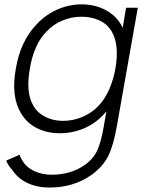

<svg xmlns="http://www.w3.org/2000/svg" viewBox="-20 -598 667 884"><path d="M614.5 -562.5 518.5 -20Q502.5 72.5 478 121Q453.5 169.5 401 207.5Q318 265.5 208.5 265.5Q151.5 265.5 107 244.8Q62.5 224 36.5 184.5Q17 163.5 8.5 141.5L70 114.5Q75.5 130.5 82.5 140.5Q102 173.5 138.5 190Q175 206.5 219 206.5Q261 206.5 300.5 195Q340 183.5 373 159.5Q411 132 428.5 93Q446 54.5 458.5 -20L470 -85.5L467.5 -82.5Q427 -34 371.8 -9.2Q316.5 15.5 256 15.5Q197 15.5 150.5 -7.8Q104 -31 77 -76Q29.5 -154 53 -282.5Q74.5 -410 150 -487.5Q170 -509 194.2 -526Q218.5 -543 244.8 -554.5Q271 -566 299 -572Q327 -578 355 -578Q415.5 -578 464 -553Q512.5 -528 538.5 -482.5L545 -470L560.5 -562.5ZM511.5 -282.5Q530 -390.5 495 -452Q475 -486.5 438.2 -503.8Q401.5 -521 355 -521Q309.5 -521 266.8 -503.2Q224 -485.5 192.5 -451Q136 -392.5 117.5 -282.5Q98 -172 132.5 -113.5Q141.5 -96 155.8 -82.8Q170 -69.5 188 -60.2Q206 -51 226.8 -46.2Q247.5 -41.5 270 -41.5Q315.5 -41.5 358.5 -59.2Q401.5 -77 434.5 -111.5Q491 -172.5 511.5 -282.5Z"/></svg>

Font: Russisch Sans Light
Style: Italic
Weight: 300
Italic angle: -10°
Designer: Michael Sharanda (font) & Cristiano Sobral (main changes)
Foundry: Michael Sharanda
Version: Version 2.00;September 8, 2020;FontCreator 13.0.0.2681 64-bi